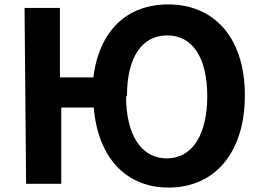

<svg xmlns="http://www.w3.org/2000/svg" viewBox="-20 -791 1190 868"><path d="M98 40H257V-305H404C422 -80 549 57 742 57C951 57 1087 -101 1087 -360C1087 -619 950 -771 740 -771C553 -771 428 -651 402 -441H251V-755H91ZM554 -358C554 -529 620 -631 736 -631C852 -631 917 -528 917 -356C917 -185 851 -75 734 -75C617 -75 550 -184 550 -354Z"/></svg>

Font: GenEiGothic-pro-Regular
Style: Bold
Weight: 700
Designer: Ryoko NISHIZUKA (kana & ideographs); Paul D. Hunt (Latin, Greek & Cyrillic); Wenlong ZHANG (bopomofo); Sandoll Communica
Foundry: Adobe Systems Incorporated; o_tamon
Version: Version 1.000.140830